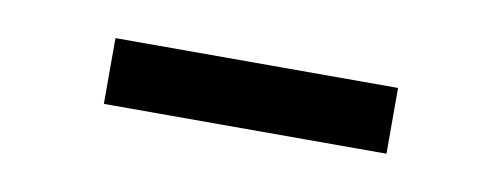

<svg xmlns="http://www.w3.org/2000/svg" viewBox="-25 -393 483 184"><g transform="rotate(10 216.0 -301.0)"><path d="M78 -333H353V-269H78Z"/></g></svg>

Font: Roboto Serif 36pt Light
Style: Regular
Weight: 300
Designer: Greg Gazdowicz
Foundry: Commercial Type
Version: Version 1.008